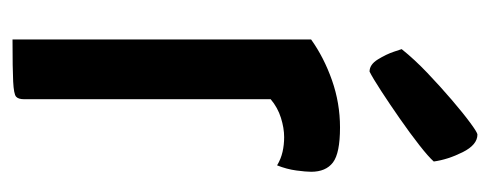

<svg xmlns="http://www.w3.org/2000/svg" viewBox="-252 -512 764 299"><g transform="rotate(90 129.5 -362.0)"><path d="M41 0V-465Q69 -485 104.5 -497.5Q140 -510 178 -510Q218 -510 232.5 -499Q247 -488 247 -465Q247 -457 245 -442Q243 -427 237 -412Q227 -418 216 -420.5Q205 -423 193 -423Q179 -423 163 -418Q147 -413 134 -402V-18Q134 -9 130 -5.5Q126 -2 106.5 -1Q87 0 41 0ZM91 -556Q80 -556 72 -569Q64 -582 60 -594Q56 -606 56 -606Q72 -626 93 -646Q114 -666 135 -684Q156 -702 171 -713Q186 -724 189 -724Q205 -724 216.5 -701Q228 -678 231 -656Q224 -648 205.5 -633.5Q187 -619 164 -603Q141 -587 121 -574Q101 -561 91 -556Z"/></g></svg>

Font: Yanone Kaffeesatz Medium
Style: Regular
Weight: 500
Designer: Yanone (Cyrillic: Daniel Pouzeot, Huerta Tipografica, and Cyreal)
Foundry: Yanone
Version: Version 2.003